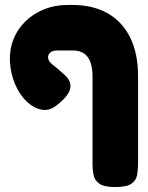

<svg xmlns="http://www.w3.org/2000/svg" viewBox="-20 -607 598 776"><path d="M445 149Q400 149 381 135Q362 121 358 100Q354 79 354 57V-296Q354 -332 345.5 -355.5Q337 -379 319.5 -391Q302 -403 275 -403H211Q192 -403 182.5 -394Q173 -385 174.5 -372.5Q176 -360 190 -348Q198 -342 206 -335Q214 -328 221.5 -321.5Q229 -315 237 -308Q260 -289 264 -268.5Q268 -248 253.5 -226Q239 -204 206 -179Q178 -158 147 -164Q116 -170 88 -196.5Q60 -223 41.5 -265.5Q23 -308 20 -359Q18 -407 34.5 -448.5Q51 -490 83 -521Q115 -552 158.5 -569.5Q202 -587 254 -587H272Q356 -587 415.5 -553Q475 -519 506.5 -454.5Q538 -390 538 -299V58Q538 80 534 101Q530 122 511 135.5Q492 149 445 149Z"/></svg>

Font: Fredoka Light
Style: Bold
Weight: 700
Version: Version 2.001